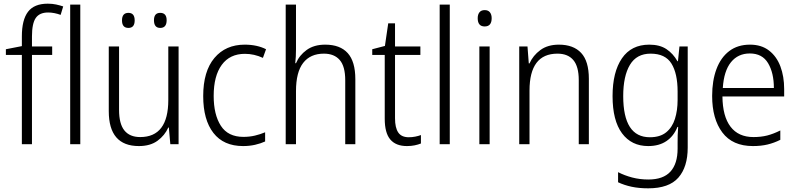

<svg xmlns="http://www.w3.org/2000/svg" viewBox="-20 -851 4339 1045"><path d="M264 -552H154V-66H99V-552H12V-583L99 -600V-653Q99 -743 132.5 -787Q166 -831 240 -831Q265 -831 285.5 -826.5Q306 -822 324 -816L310 -770Q294 -776 276.5 -779.5Q259 -783 242 -783Q195 -783 174.5 -753Q154 -723 154 -653V-598H264Z M417 -66H362V-826H417Z M952 -598V-66H907L899 -157H896Q877 -114 837.5 -85Q798 -56 736 -56Q572 -56 572 -246V-598H628V-253Q628 -177 657 -141Q686 -105 743 -105Q896 -105 896 -307V-598ZM644 -740Q644 -781 679 -781Q713 -781 713 -740Q713 -699 679 -699Q644 -699 644 -740ZM818 -741Q818 -781 852 -781Q887 -781 887 -741Q887 -699 852 -699Q818 -699 818 -741Z M1303 -56Q1197 -56 1141.5 -127.5Q1086 -199 1086 -328Q1086 -463 1147 -535.5Q1208 -608 1312 -608Q1346 -608 1375.5 -601.5Q1405 -595 1428 -583L1411 -536Q1363 -558 1313 -558Q1231 -558 1187 -498Q1143 -438 1143 -329Q1143 -227 1182 -166.5Q1221 -106 1305 -106Q1338 -106 1367.5 -113Q1397 -120 1423 -131V-81Q1399 -70 1368.5 -63Q1338 -56 1303 -56Z M1591 -583Q1591 -562 1590 -544Q1589 -526 1587 -507H1591Q1609 -550 1649 -579Q1689 -608 1750 -608Q1831 -608 1872.5 -562Q1914 -516 1914 -420V-66H1859V-414Q1859 -490 1829 -524.5Q1799 -559 1743 -559Q1669 -559 1630 -508.5Q1591 -458 1591 -355V-66H1535V-826H1591Z M2205 -104Q2223 -104 2240.5 -107.5Q2258 -111 2271 -116V-70Q2256 -64 2237 -60Q2218 -56 2195 -56Q2135 -56 2104.5 -91.5Q2074 -127 2074 -205V-552H2006V-583L2075 -601L2093 -724H2130V-598H2268V-552H2130V-207Q2130 -156 2147.5 -130Q2165 -104 2205 -104Z M2428 -66H2373V-826H2428Z M2618 -796Q2637 -796 2646.5 -784Q2656 -772 2656 -752Q2656 -707 2618 -707Q2580 -707 2580 -752Q2580 -772 2589.5 -784Q2599 -796 2618 -796ZM2645 -598V-66H2589V-598Z M3022 -608Q3101 -608 3143 -563Q3185 -518 3185 -422V-66H3130V-415Q3130 -489 3100.5 -524Q3071 -559 3014 -559Q2862 -559 2862 -358V-66H2806V-598H2851L2858 -506H2862Q2881 -549 2921 -578.5Q2961 -608 3022 -608Z M3514 -608Q3571 -608 3607.5 -583.5Q3644 -559 3667 -518H3670L3678 -598H3723V-48Q3723 58 3672 116Q3621 174 3508 174Q3458 174 3418 165.5Q3378 157 3344 141V86Q3379 104 3420.5 115Q3462 126 3509 126Q3590 126 3629 83Q3668 40 3668 -42V-74Q3668 -94 3668.5 -115.5Q3669 -137 3671 -160H3667Q3647 -110 3607 -83Q3567 -56 3508 -56Q3417 -56 3365.5 -125.5Q3314 -195 3314 -328Q3314 -459 3365 -533.5Q3416 -608 3514 -608ZM3521 -559Q3445 -559 3408.5 -498Q3372 -437 3372 -328Q3372 -104 3517 -104Q3573 -104 3606 -131Q3639 -158 3653.5 -204Q3668 -250 3668 -307V-353Q3668 -451 3634.5 -505Q3601 -559 3521 -559Z M4062 -608Q4124 -608 4165.5 -576Q4207 -544 4227.5 -489.5Q4248 -435 4248 -366V-326H3912Q3913 -218 3956 -161.5Q3999 -105 4081 -105Q4122 -105 4155.5 -113.5Q4189 -122 4227 -141V-90Q4193 -73 4157.5 -64.5Q4122 -56 4078 -56Q3967 -56 3911.5 -130Q3856 -204 3856 -329Q3856 -412 3879.5 -475Q3903 -538 3949 -573Q3995 -608 4062 -608ZM4061 -560Q3997 -560 3958.5 -512.5Q3920 -465 3914 -372H4192Q4192 -454 4160.5 -507Q4129 -560 4061 -560Z"/></svg>

Font: Noto Sans Malayalam UI SemiCondensed Light
Style: Regular
Weight: 300
Width: 4
Designer: Jelle Bosma - Monotype Design Team
Foundry: Monotype Imaging Inc.
Version: Version 2.104; ttfautohint (v1.8.4.7-5d5b)